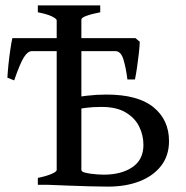

<svg xmlns="http://www.w3.org/2000/svg" viewBox="-20 -694 697 721"><path d="M614.7 -164.1Q614.7 -109.9 585.4 -71.8Q556.2 -33.7 504.6 -13.4Q453.1 6.8 385.3 6.8Q355 6.8 314.9 5.6Q274.9 4.4 233.9 2.9Q192.9 1.5 160.2 0L280.8 -52.7Q295.9 -44.9 321.8 -41.5Q347.7 -38.1 369.6 -38.1Q435.5 -38.1 477.1 -66.2Q518.6 -94.2 518.6 -149.9Q518.6 -186 502.7 -218.5Q486.8 -251 452.1 -271.7Q417.5 -292.5 361.3 -292.5Q329.1 -292.5 304.2 -289.3Q279.3 -286.1 255.9 -282.2L242.2 -322.3Q268.6 -330.1 305.4 -334.5Q342.3 -338.9 379.4 -338.9Q498 -338.9 556.4 -291.3Q614.7 -243.7 614.7 -164.1ZM122.1 0V-25.9Q154.8 -32.7 173.8 -41Q192.9 -49.3 192.9 -55.7V-617.7Q192.9 -623.5 175 -632.3Q157.2 -641.1 122.1 -647.9V-673.8H356.4V-647.9Q323.7 -641.6 304.7 -634.5Q285.6 -627.4 285.6 -620.6V-55.7Q285.6 -49.8 303.7 -41.5Q321.8 -33.2 362.8 -25.9V0ZM504.9 -537.1Q504.4 -520.5 501.5 -494.1Q498.5 -467.8 494.6 -440.9Q490.7 -414.1 486.8 -395.5H458.5Q453.1 -439 443.6 -470.5Q434.1 -502 413.1 -502H226.6L240.7 -550.8H488.8ZM100.1 -502Q84 -502 69.3 -478.3Q54.7 -454.6 33.2 -392.1L7.8 -402.3Q8.8 -422.9 11.7 -451.2Q14.6 -479.5 18.6 -506.6Q22.5 -533.7 26.4 -550.8H330.1L341.3 -502Z"/></svg>

Font: Gentium Book Plus
Style: Regular
Weight: 400
Designer: Victor Gaultney, Annie Olsen, Iska Routamaa, Becca Hirsbrunner
Foundry: SIL International
Version: Version 6.101